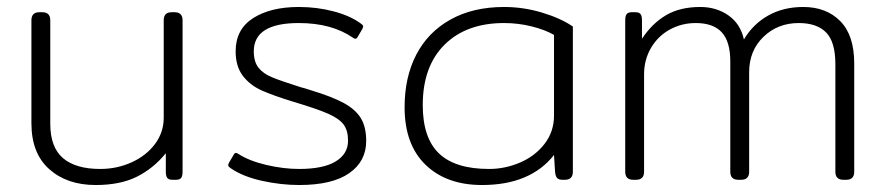

<svg xmlns="http://www.w3.org/2000/svg" viewBox="-20 -515 2537 550"><path d="M70 -162V-457Q70 -480 93 -480H101Q124 -480 124 -457V-161Q124 -93 160.5 -62Q197 -31 267 -31Q315 -31 357 -50Q399 -69 424 -102.5Q449 -136 449 -178V-457Q449 -480 472 -480H480Q503 -480 503 -457V-23Q503 -11 499 -5.5Q495 0 484 0H474Q463 0 459 -5.5Q455 -11 455 -23V-76Q419 -32 371.5 -8.5Q324 15 254 15Q172 15 121 -30.5Q70 -76 70 -162Z M641 -33Q635 -37 634 -40Q633 -43 636 -49L649 -71Q652 -77 656 -77Q658 -77 663 -74Q694 -54 743 -42.5Q792 -31 837 -31Q906 -31 941.5 -52.5Q977 -74 977 -112Q977 -141 964.5 -158Q952 -175 920.5 -189Q889 -203 822 -223Q763 -241 729.5 -256Q696 -271 675.5 -298Q655 -325 655 -368Q655 -431 705 -463Q755 -495 836 -495Q888 -495 935.5 -482.5Q983 -470 1013 -448Q1019 -444 1020 -441Q1021 -438 1018 -432L1005 -410Q1002 -404 998 -404Q995 -404 991 -407Q930 -449 836 -449Q707 -449 707 -368Q707 -338 720.5 -321Q734 -304 759.5 -293.5Q785 -283 842 -265Q851 -263 869 -257Q932 -238 965.5 -219.5Q999 -201 1014 -176Q1029 -151 1029 -111Q1029 -53 980.5 -19Q932 15 837 15Q785 15 730.5 3Q676 -9 641 -33Z M1139 -208Q1139 -294 1172.5 -358.5Q1206 -423 1270.5 -459Q1335 -495 1424 -495Q1479 -495 1532.5 -479Q1586 -463 1621 -439V-23Q1621 0 1598 0H1591Q1580 0 1575.5 -5.5Q1571 -11 1570 -23L1567 -71Q1499 15 1361 15Q1259 15 1199 -43Q1139 -101 1139 -208ZM1567 -184V-415Q1541 -430 1502.5 -439.5Q1464 -449 1424 -449Q1316 -449 1253.5 -387Q1191 -325 1191 -214Q1191 -120 1237.5 -75.5Q1284 -31 1381 -31Q1427 -31 1470 -49.5Q1513 -68 1540 -103Q1567 -138 1567 -184Z M1771 -23V-457Q1771 -469 1775 -474.5Q1779 -480 1790 -480H1800Q1811 -480 1815 -474.5Q1819 -469 1819 -457V-404Q1848 -448 1888 -471.5Q1928 -495 1986 -495Q2032 -495 2066.5 -471Q2101 -447 2111 -402Q2137 -446 2180.5 -470.5Q2224 -495 2281 -495Q2347 -495 2387 -454.5Q2427 -414 2427 -333V-23Q2427 0 2404 0H2396Q2373 0 2373 -23V-331Q2373 -395 2346.5 -422Q2320 -449 2268 -449Q2208 -449 2167 -409.5Q2126 -370 2126 -308V-23Q2126 0 2103 0H2095Q2072 0 2072 -23V-339Q2072 -396 2047.5 -422.5Q2023 -449 1973 -449Q1933 -449 1899 -430.5Q1865 -412 1845 -378Q1825 -344 1825 -302V-23Q1825 0 1802 0H1794Q1771 0 1771 -23Z"/></svg>

Font: Mitr ExtraLight
Style: Regular
Weight: 275
Designer: Thanarat Vachiruckul
Foundry: Cadson Demak Co.,Ltd.
Version: Version 1.001